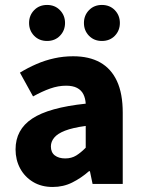

<svg xmlns="http://www.w3.org/2000/svg" viewBox="-20 -732 567 764"><path d="M189.7 12Q144.6 12 111.4 -8.1Q78.2 -28.2 60 -62.1Q41.9 -96 41.9 -137.5Q41.9 -216.1 108 -260Q174.1 -304 321.1 -319.5Q319.7 -341.2 311.6 -357.3Q303.4 -373.4 286.6 -382.2Q269.8 -391 242.8 -391Q211.6 -391 179.7 -379.7Q147.7 -368.4 111.5 -348.3L59.3 -442.9Q90.9 -462.3 125.1 -477.1Q159.3 -492 195.8 -500Q232.2 -508.1 271.2 -508.1Q334.8 -508.1 378.7 -483.5Q422.5 -458.8 445.4 -409.3Q468.4 -359.7 468.4 -283.6V0H348.4L337.8 -50.8H334.1Q303 -23.5 267.5 -5.8Q232.1 12 189.7 12ZM239.6 -101.6Q264.5 -101.6 283.3 -113.2Q302 -124.8 321.1 -144.3V-230.9Q269 -223.8 238.8 -212Q208.6 -200.2 195.6 -184.1Q182.5 -168.1 182.5 -149.3Q182.5 -125.6 198.1 -113.6Q213.7 -101.6 239.6 -101.6ZM167.4 -569Q135.9 -569 115.8 -589.7Q95.7 -610.5 95.7 -640.6Q95.7 -670.7 115.8 -691.5Q135.9 -712.3 167.4 -712.3Q198.5 -712.3 218.6 -691.5Q238.8 -670.7 238.8 -640.6Q238.8 -610.5 218.6 -589.7Q198.5 -569 167.4 -569ZM385.4 -569Q354.3 -569 334.1 -589.7Q314 -610.5 314 -640.6Q314 -670.7 334.1 -691.5Q354.3 -712.3 385.4 -712.3Q416.9 -712.3 437 -691.5Q457 -670.7 457 -640.6Q457 -610.5 437 -589.7Q416.9 -569 385.4 -569Z"/></svg>

Font: Mada
Style: Regular
Weight: 400
Designer: Khaled Hosny
Version: Version 1.5